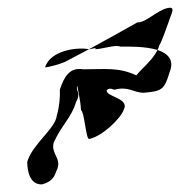

<svg xmlns="http://www.w3.org/2000/svg" viewBox="-20 -425 476 507"><path d="M99 -247C106 -247 146 -257 158 -265L215 -295C186 -301 113 -293 99 -247ZM52 2C52 26 58 62 90 62C116 56 124 42 129 26C146 -6 113 -18 122 -49C144 -97 168 -113 181 -156C195 -180 179 -184 184 -199C187 -181 193 -156 194 -134C203 -129 207 -58 215 -58C249 -64 300 -113 307 -136C323 -166 257 -170 262 -187C271 -195 279 -188 282 -188C319 -198 331 -181 358 -180C408 -184 414 -188 428 -235C441 -267 423 -284 396 -293C382 -265 356 -246 340 -226C293 -248 257 -242 199 -242C165 -248 149 -223 138 -188C139 -170 137 -144 130 -120C127 -86 66 -45 52 2ZM215 -295C259 -319 304 -344 343 -366C364 -364 396 -399 424 -404C445 -408 432 -389 426 -369C424 -363 406 -312 401 -306C400 -302 398 -297 396 -293C364 -303 319 -302 297 -302C287 -308 248 -295 231 -295C240 -301 217 -295 217 -295Z"/></svg>

Font: Alpina
Style: Obl
Weight: 400
Version: Version 0.9